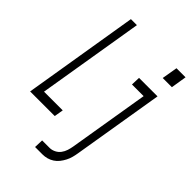

<svg xmlns="http://www.w3.org/2000/svg" viewBox="-276 -837 1153 1153"><g transform="rotate(45 300.5 -260.0)"><path d="M1 0 122 -735H173L61 -58H220L210 0ZM585 -620H507L524 -720H601ZM258 215 260 157H324Q342 157 360.5 148Q379 139 391 123Q403 107 409 88Q415 69 418 51L503 -462H404L406 -520H563L467 60Q464 79 459 97.5Q454 116 445 133.5Q436 151 423.5 167Q411 183 394 194Q377 205 358.5 210Q340 215 321 215Z"/></g></svg>

Font: Iosevka SS04 Lt Ex Obl
Style: Regular
Weight: 300
Width: 7
Italic angle: -9°
Monospace: yes
Designer: Belleve Invis
Foundry: Belleve Invis
Version: Version 19.0.0; ttfautohint (v1.8.4)